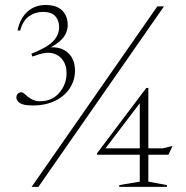

<svg xmlns="http://www.w3.org/2000/svg" viewBox="-20 -730 726 750"><path d="M103.5 0 594.5 -705H620.5L130 0ZM108.5 -318Q72 -318 58 -327.2Q44 -336.5 44 -349Q44 -358 49.5 -363.8Q55 -369.5 63.5 -369.5Q68.5 -369.5 74.8 -364.2Q81 -359 89.2 -352Q97.5 -345 109.2 -339.8Q121 -334.5 136.5 -334.5Q183 -334.5 211.5 -367.5Q240 -400.5 240 -444.5Q240 -473 226.8 -493.2Q213.5 -513.5 188.8 -521Q164 -528.5 128.5 -516.5L106.5 -509L102.5 -520Q164 -544.5 187.5 -569Q211 -593.5 211 -624Q211 -650.5 195.8 -667Q180.5 -683.5 148 -683.5Q117 -683.5 93 -666.2Q69 -649 58.5 -610L48.5 -611.5Q58.5 -658.5 87.2 -684.5Q116 -710.5 158 -710.5Q202 -710.5 223.2 -688.8Q244.5 -667 244.5 -633Q244.5 -602 223.2 -578.5Q202 -555 161 -536.5L160 -543Q194.5 -549 219.8 -539.5Q245 -530 259 -508Q273 -486 273 -454.5Q273 -416.5 252.5 -385.2Q232 -354 194.8 -336Q157.5 -318 108.5 -318ZM526 -342.5 539.5 -344.5 381 -136 377.5 -150.5H615.5L654 -160L638 -125.5H359.5L358.5 -130.5L551.5 -386.5H559.5V-20.5L632 -7V0H446V-7L526 -20.5Z"/></svg>

Font: Newsreader 60pt ExtraLight
Style: Regular
Weight: 250
Designer: Hugues Gentile
Foundry: Production Type
Version: Version 1.003